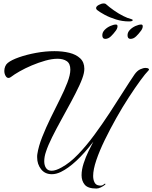

<svg xmlns="http://www.w3.org/2000/svg" viewBox="-20 -973 882 1111"><path d="M538 118Q489 118 470.5 96Q452 74 452 41Q452 9 464 -28Q476 -65 492.5 -98.5Q509 -132 520 -153Q418 -20 332 22Q305 35 280 35Q240 35 217.5 6Q195 -23 195 -62Q195 -67 195 -72Q195 -77 196 -81Q203 -127 224.5 -181Q246 -235 273 -290.5Q300 -346 326.5 -398.5Q353 -451 370 -495.5Q387 -540 387 -570Q387 -605 366.5 -619Q346 -633 313 -633Q281 -633 242 -622Q203 -611 164 -594.5Q125 -578 93.5 -560Q62 -542 44 -528Q37 -522 29 -522Q19 -522 12 -534.5Q5 -547 5 -563Q5 -576 10 -588.5Q15 -601 25 -609Q46 -626 90 -641.5Q134 -657 188.5 -667Q243 -677 295 -677Q342 -677 381 -667.5Q420 -658 444 -635.5Q468 -613 468 -575Q468 -563 465 -549Q459 -521 439 -478Q419 -435 391.5 -384Q364 -333 335 -280.5Q306 -228 282 -180Q258 -132 246 -95Q236 -66 236 -40Q236 -16 246.5 -0.5Q257 15 279 15Q302 15 336 -4Q384 -30 432 -80Q480 -130 526 -192.5Q572 -255 614.5 -320Q657 -385 694 -443.5Q731 -502 759 -543Q774 -564 791.5 -572Q809 -580 822 -580Q834 -580 839.5 -575.5Q845 -571 839 -565Q822 -548 792 -507Q762 -466 725.5 -410Q689 -354 653 -290Q617 -226 586.5 -163.5Q556 -101 537.5 -46.5Q519 8 519 45Q519 67 527 82.5Q535 98 552 100L559 101H562Q574 101 583 92Q585 90 588 90Q590 90 590 92.5Q590 95 585 98Q578 104 564 111Q550 118 538 118ZM735 -748Q718 -748 718 -769Q718 -786 731.5 -800Q745 -814 764 -822.5Q783 -831 797 -831Q806 -831 806 -821Q806 -806 791 -789Q784 -779 768.5 -763.5Q753 -748 735 -748ZM589 -748Q572 -748 572 -769Q572 -786 585.5 -800Q599 -814 618 -822.5Q637 -831 651 -831Q660 -831 660 -821Q660 -806 645 -789Q638 -779 622.5 -763.5Q607 -748 589 -748ZM726 -849Q688 -849 651 -860.5Q614 -872 585.5 -887.5Q557 -903 542 -915Q536 -920 536 -926Q536 -936 551.5 -944.5Q567 -953 580 -953Q589 -953 592 -950Q612 -932 639 -913Q666 -894 693 -880.5Q720 -867 738 -863Q748 -861 748 -856Q748 -854 744 -851.5Q740 -849 726 -849Z"/></svg>

Font: Arizonia
Style: Regular
Weight: 400
Designer: Robert E. Leuschke
Foundry: Robert E. Leuschke
Version: Version 1.010; ttfautohint (v1.8.4.7-5d5b)